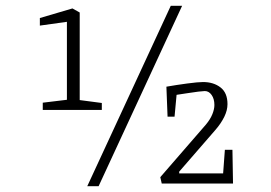

<svg xmlns="http://www.w3.org/2000/svg" viewBox="-20 -631 933 660"><path d="M280 9 567 -611H606L319 9ZM127 -278 210 -288V-556L117 -543V-569L229 -602L254 -588V-287L330 -277V-253H127ZM556 -230 552 -333Q586 -339 623.5 -344Q661 -349 678 -349Q714 -349 738 -330.5Q762 -312 762 -273Q762 -252 751 -229.5Q740 -207 721 -185L596 -41V-35H747L753 -116H779L781 0H536L531 -22L688 -203Q703 -221 710 -238.5Q717 -256 717 -270Q717 -291 707.5 -304.5Q698 -318 684 -318Q679 -318 661.5 -316Q644 -314 623 -310.5Q602 -307 587 -305L580 -230Z"/></svg>

Font: Grenze Gotisch ExtraLight
Style: Regular
Weight: 200
Designer: Renata Polastri
Foundry: Omnibus-Type
Version: Version 1.001